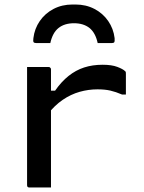

<svg xmlns="http://www.w3.org/2000/svg" viewBox="-20 -831 640 851"><path d="M189 -429H224Q252 -469 284 -494.5Q316 -520 353 -532Q390 -544 435 -544Q475 -544 500 -534.5Q525 -525 534 -516Q537 -514 537.5 -511.5Q538 -509 538 -504Q538 -493 538 -481.5Q538 -470 538 -458.5Q538 -447 538 -435.5Q538 -424 538 -412H521Q493 -424 469 -429.5Q445 -435 412 -435Q372 -435 333 -424Q294 -413 258 -388.5Q222 -364 189 -322ZM206 0Q190 0 174.5 0Q159 0 143.5 0Q128 0 111 0Q108 0 106 -0.5Q104 -1 102.5 -2.5Q101 -4 100.5 -6Q100 -8 100 -11Q100 -53 100 -95.5Q100 -138 100 -180.5Q100 -223 100 -265.5Q100 -308 100 -350.5Q100 -393 100 -435Q100 -466 100 -491.5Q100 -517 100 -534Q119 -534 135 -534Q151 -534 166 -534Q181 -534 195 -534Q199 -534 201 -532.5Q203 -531 204.5 -529Q206 -527 206 -523Q206 -471 206 -418.5Q206 -366 206 -314Q206 -262 206 -209.5Q206 -157 206 -104.5Q206 -52 206 0ZM308 -728Q266 -728 239.5 -707Q213 -686 203 -640Q187 -640 172.5 -640Q158 -640 142 -640Q132 -640 129 -644Q126 -648 128 -662Q133 -704 156.5 -738Q180 -772 217.5 -791.5Q255 -811 301 -811H315Q361 -811 398.5 -791.5Q436 -772 459.5 -738Q483 -704 488 -662Q489 -648 486.5 -644Q484 -640 474 -640Q458 -640 443.5 -640Q429 -640 413 -640Q403 -686 376.5 -707Q350 -728 308 -728Z"/></svg>

Font: Recursive Monospace Medium
Style: Regular
Weight: 500
Version: Version 1.047